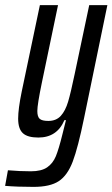

<svg xmlns="http://www.w3.org/2000/svg" viewBox="-62 -530 440 751"><path d="M-42 197 -31 136Q15 140 59 140Q100 140 122.5 124.5Q145 109 156.5 81Q168 53 182 -4L196 -60H190Q161 8 88 8Q46 8 27.5 -9Q9 -26 9 -66Q9 -104 23 -172L94 -510H165L102 -208Q84 -121 84 -96Q84 -73 93.5 -65Q103 -57 127 -57Q158 -57 176 -77Q194 -97 204.5 -132.5Q215 -168 230 -240L287 -510H358L267 -69Q243 48 222.5 102Q202 156 168 178.5Q134 201 69 201Q5 201 -42 197Z"/></svg>

Font: Saira Ultra Condensed Medium
Style: Italic
Weight: 500
Width: 1
Italic angle: -12°
Designer: Hector Gatti with collaboration of the Omnibus-Type team
Foundry: Omnibus-Type
Version: Version 1.001; ttfautohint (v1.8)